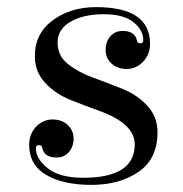

<svg xmlns="http://www.w3.org/2000/svg" viewBox="-20 -500 515 540"><path d="M250 -480Q402 -480 402 -377Q402 -347 382.5 -326.5Q363 -306 336.5 -306Q310 -306 293.5 -321.5Q277 -337 277 -359.5Q277 -382 290 -397.5Q303 -413 325 -413Q359 -413 365 -387Q366 -378 374.5 -378Q383 -378 383 -387Q383 -415 355.5 -437.5Q328 -460 271.5 -460Q215 -460 178.5 -439Q142 -418 142 -380.5Q142 -343 171 -320Q200 -297 241 -282Q282 -267 323.5 -250.5Q365 -234 394 -203Q423 -172 423 -128Q423 -53 369.5 -16.5Q316 20 237 20Q158 20 110 -8Q62 -36 62 -93Q62 -123 81.5 -143.5Q101 -164 127.5 -164Q154 -164 170.5 -148.5Q187 -133 187 -110.5Q187 -88 174 -72.5Q161 -57 139 -57Q105 -57 99 -83Q98 -92 89.5 -92Q81 -92 81 -83Q81 -53 114.5 -26.5Q148 0 214 0Q359 0 359 -94Q359 -152 260 -188Q218 -203 177 -219.5Q136 -236 107 -267Q78 -298 78 -342Q78 -406 128.5 -443Q179 -480 250 -480Z"/></svg>

Font: Elsie Swash Caps
Style: Regular
Weight: 400
Designer: Alejandro Inler
Foundry: Alejandro Inler
Version: 1.003